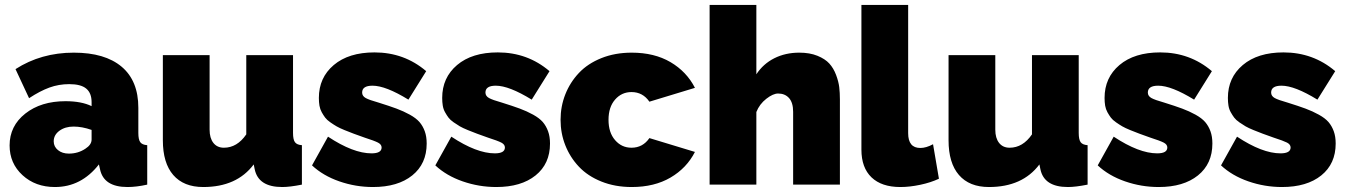

<svg xmlns="http://www.w3.org/2000/svg" viewBox="-20 -750 5470 780"><path d="M19 -159.2Q19 -238.3 82.8 -288.6Q146.5 -338.9 246.1 -338.9Q311 -338.9 352.1 -318.8V-335Q352.1 -372.1 330.3 -390.1Q308.6 -408.2 261.2 -408.2Q218.8 -408.2 180.7 -394.3Q142.6 -380.4 98.1 -351.1L43 -469.2Q147 -536.1 279.8 -536.1Q406.2 -536.1 474.1 -479Q542 -421.9 542 -312V-210Q542 -183.1 549.8 -172.4Q557.6 -161.6 578.1 -160.2V0Q534.2 9.8 498 9.8Q400.9 9.8 386.2 -63L381.8 -82Q310.1 9.8 203.1 9.8Q124 9.8 71.5 -38.3Q19 -86.4 19 -159.2ZM327.1 -146Q352.1 -162.1 352.1 -183.1V-222.2Q313.5 -235.8 278.8 -235.8Q244.6 -235.8 221.4 -218.8Q198.2 -201.7 198.2 -175.8Q198.2 -154.3 215.6 -140.1Q232.9 -126 259.8 -126Q297.4 -126 327.1 -146Z M641.6 -180.2V-525.9H831.5V-223.1Q831.5 -189 846.9 -169.4Q862.3 -149.9 889.6 -149.9Q943.4 -149.9 980.5 -204.1V-525.9H1170.4V-210Q1170.4 -183.1 1178.2 -172.4Q1186 -161.6 1206.5 -160.2V0Q1157.7 9.8 1126.5 9.8Q1029.3 9.8 1014.6 -63L1010.7 -82Q941.9 9.8 805.7 9.8Q726.1 9.8 683.8 -39.1Q641.6 -87.9 641.6 -180.2Z M1495.1 9.8Q1424.8 9.8 1358.6 -13.2Q1292.5 -36.1 1247.6 -78.1L1312.5 -194.8Q1415 -127 1489.3 -127Q1530.3 -127 1530.3 -150.9Q1530.3 -163.1 1515.6 -170.7Q1501 -178.2 1461.4 -190.9Q1433.6 -200.7 1417.2 -206.8Q1400.9 -212.9 1379.9 -221.4Q1358.9 -230 1347.2 -236.8Q1335.4 -243.7 1321.8 -253.2Q1308.1 -262.7 1301 -272.2Q1293.9 -281.7 1287.1 -293.9Q1280.3 -306.2 1277.8 -320.6Q1275.4 -335 1275.4 -352.1Q1275.4 -434.6 1335.9 -485.8Q1396.5 -537.1 1501.5 -537.1Q1622.1 -537.1 1711.4 -460.9L1639.2 -345.2Q1546.9 -401.9 1493.2 -401.9Q1451.2 -401.9 1451.2 -374Q1451.2 -359.9 1465.6 -351.8Q1480 -343.8 1518.6 -333Q1562.5 -319.3 1590.8 -308.8Q1619.1 -298.3 1644.8 -284.2Q1670.4 -270 1684.1 -254.2Q1697.8 -238.3 1705.6 -216.8Q1713.4 -195.3 1713.4 -167Q1713.4 -84.5 1654.8 -37.4Q1596.2 9.8 1495.1 9.8Z M1996.1 9.8Q1925.8 9.8 1859.6 -13.2Q1793.5 -36.1 1748.5 -78.1L1813.5 -194.8Q1916 -127 1990.2 -127Q2031.2 -127 2031.2 -150.9Q2031.2 -163.1 2016.6 -170.7Q2002 -178.2 1962.4 -190.9Q1934.6 -200.7 1918.2 -206.8Q1901.9 -212.9 1880.9 -221.4Q1859.9 -230 1848.1 -236.8Q1836.4 -243.7 1822.8 -253.2Q1809.1 -262.7 1802 -272.2Q1794.9 -281.7 1788.1 -293.9Q1781.2 -306.2 1778.8 -320.6Q1776.4 -335 1776.4 -352.1Q1776.4 -434.6 1836.9 -485.8Q1897.5 -537.1 2002.4 -537.1Q2123 -537.1 2212.4 -460.9L2140.1 -345.2Q2047.9 -401.9 1994.1 -401.9Q1952.1 -401.9 1952.1 -374Q1952.1 -359.9 1966.6 -351.8Q1981 -343.8 2019.5 -333Q2063.5 -319.3 2091.8 -308.8Q2120.1 -298.3 2145.8 -284.2Q2171.4 -270 2185.1 -254.2Q2198.7 -238.3 2206.5 -216.8Q2214.4 -195.3 2214.4 -167Q2214.4 -84.5 2155.8 -37.4Q2097.2 9.8 1996.1 9.8Z M2546.4 9.8Q2478.5 9.8 2423.1 -12.5Q2367.7 -34.7 2331.8 -72.8Q2295.9 -110.8 2276.6 -159.7Q2257.3 -208.5 2257.3 -263.2Q2257.3 -317.9 2276.6 -366.7Q2295.9 -415.5 2331.8 -453.6Q2367.7 -491.7 2423.1 -513.9Q2478.5 -536.1 2546.4 -536.1Q2638.2 -536.1 2703.9 -497.6Q2769.5 -459 2803.2 -393.1L2618.2 -336.9Q2591.3 -376 2545.4 -376Q2505.4 -376 2478.8 -345.5Q2452.1 -314.9 2452.1 -263.2Q2452.1 -211.4 2478.8 -180.7Q2505.4 -149.9 2545.4 -149.9Q2591.3 -149.9 2618.2 -189L2803.2 -132.8Q2769.5 -66.9 2703.9 -28.6Q2638.2 9.8 2546.4 9.8Z M3392.1 0H3202.1V-295.9Q3202.1 -333 3185.5 -351.6Q3168.9 -370.1 3141.1 -370.1Q3120.6 -370.1 3093 -348.6Q3065.4 -327.1 3052.7 -294.9V0H2862.8V-730H3052.7V-448.2Q3080.6 -490.7 3125.7 -513.4Q3170.9 -536.1 3227.1 -536.1Q3269.5 -536.1 3300.8 -523.4Q3332 -510.7 3349.1 -491.9Q3366.2 -473.1 3376.5 -445.8Q3386.7 -418.5 3389.4 -396Q3392.1 -373.5 3392.1 -346.2Z M3479.5 -730H3669.4V-209Q3669.4 -148.9 3718.8 -148.9Q3742.7 -148.9 3770.5 -164.1L3794.4 -23.9Q3761.2 -8.3 3718.5 0.7Q3675.8 9.8 3637.7 9.8Q3561.5 9.8 3520.5 -29.5Q3479.5 -68.8 3479.5 -142.1Z M3833.5 -180.2V-525.9H4023.4V-223.1Q4023.4 -189 4038.8 -169.4Q4054.2 -149.9 4081.5 -149.9Q4135.3 -149.9 4172.4 -204.1V-525.9H4362.3V-210Q4362.3 -183.1 4370.1 -172.4Q4377.9 -161.6 4398.4 -160.2V0Q4349.6 9.8 4318.4 9.8Q4221.2 9.8 4206.5 -63L4202.6 -82Q4133.8 9.8 3997.6 9.8Q3918 9.8 3875.7 -39.1Q3833.5 -87.9 3833.5 -180.2Z M4687 9.8Q4616.7 9.8 4550.5 -13.2Q4484.4 -36.1 4439.5 -78.1L4504.4 -194.8Q4606.9 -127 4681.2 -127Q4722.2 -127 4722.2 -150.9Q4722.2 -163.1 4707.5 -170.7Q4692.9 -178.2 4653.3 -190.9Q4625.5 -200.7 4609.1 -206.8Q4592.8 -212.9 4571.8 -221.4Q4550.8 -230 4539.1 -236.8Q4527.3 -243.7 4513.7 -253.2Q4500 -262.7 4492.9 -272.2Q4485.8 -281.7 4479 -293.9Q4472.2 -306.2 4469.7 -320.6Q4467.3 -335 4467.3 -352.1Q4467.3 -434.6 4527.8 -485.8Q4588.4 -537.1 4693.4 -537.1Q4814 -537.1 4903.3 -460.9L4831.1 -345.2Q4738.8 -401.9 4685.1 -401.9Q4643.1 -401.9 4643.1 -374Q4643.1 -359.9 4657.5 -351.8Q4671.9 -343.8 4710.4 -333Q4754.4 -319.3 4782.7 -308.8Q4811 -298.3 4836.7 -284.2Q4862.3 -270 4876 -254.2Q4889.6 -238.3 4897.5 -216.8Q4905.3 -195.3 4905.3 -167Q4905.3 -84.5 4846.7 -37.4Q4788.1 9.8 4687 9.8Z M5188 9.8Q5117.7 9.8 5051.5 -13.2Q4985.4 -36.1 4940.4 -78.1L5005.4 -194.8Q5107.9 -127 5182.1 -127Q5223.1 -127 5223.1 -150.9Q5223.1 -163.1 5208.5 -170.7Q5193.8 -178.2 5154.3 -190.9Q5126.5 -200.7 5110.1 -206.8Q5093.8 -212.9 5072.8 -221.4Q5051.8 -230 5040 -236.8Q5028.3 -243.7 5014.6 -253.2Q5001 -262.7 4993.9 -272.2Q4986.8 -281.7 4980 -293.9Q4973.1 -306.2 4970.7 -320.6Q4968.3 -335 4968.3 -352.1Q4968.3 -434.6 5028.8 -485.8Q5089.4 -537.1 5194.3 -537.1Q5314.9 -537.1 5404.3 -460.9L5332 -345.2Q5239.7 -401.9 5186 -401.9Q5144 -401.9 5144 -374Q5144 -359.9 5158.4 -351.8Q5172.9 -343.8 5211.4 -333Q5255.4 -319.3 5283.7 -308.8Q5312 -298.3 5337.6 -284.2Q5363.3 -270 5377 -254.2Q5390.6 -238.3 5398.4 -216.8Q5406.2 -195.3 5406.2 -167Q5406.2 -84.5 5347.7 -37.4Q5289.1 9.8 5188 9.8Z"/></svg>

Font: Rawline Black
Style: Regular
Weight: 900
Designer: Matt McInerney, Pablo Impallari, Rodrigo Fuenzalida
Foundry: Matt McInerney, Pablo Impallari, Rodrigo Fuenzalida
Version: Version 4.020;PS 004.020;hotconv 1.0.88;makeotf.lib2.5.64775